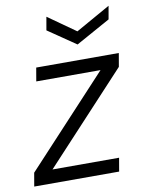

<svg xmlns="http://www.w3.org/2000/svg" viewBox="-97 -758 613 815"><g transform="rotate(-10 210.0 -350.5)"><path d="M-16 0 -6 -58 347 -438H70L80 -496H436L426 -438L73 -58H360L350 0ZM428 -701 418 -644 270 -562 150 -644 160 -701 279 -617Z"/></g></svg>

Font: DM Sans 36pt Light
Style: Italic
Weight: 300
Italic angle: -10°
Designer: Colophon Foundry, Jonny Pinhorn
Foundry: Colophon Foundry
Version: Version 4.004;gftools[0.9.30]